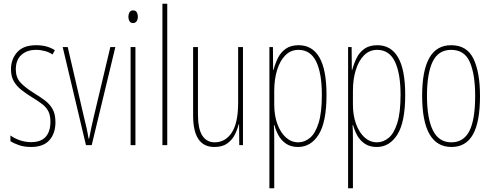

<svg xmlns="http://www.w3.org/2000/svg" viewBox="-20 -780 2646 1032"><path d="M278 -123Q278 -63 245.5 -26.5Q213 10 147 10Q110 10 81.5 0Q53 -10 36 -21V-52Q58 -36 87 -26Q116 -16 147 -16Q200 -16 225.5 -44.5Q251 -73 251 -125Q251 -160 240 -181.5Q229 -203 208 -219.5Q187 -236 157 -254Q123 -275 96.5 -295.5Q70 -316 54.5 -342.5Q39 -369 39 -408Q39 -461 72 -499Q105 -537 175 -537Q234 -537 275 -510L262 -487Q246 -499 222 -505.5Q198 -512 174 -512Q125 -512 95 -485Q65 -458 65 -407Q65 -364 89.5 -337Q114 -310 162 -280Q195 -260 221 -240.5Q247 -221 262.5 -194Q278 -167 278 -123Z M442 0 317 -527H344L431 -152Q438 -124 444.5 -95.5Q451 -67 456 -35H459Q465 -66 471 -95Q477 -124 484 -152L573 -527H600L473 0Z M696 -724Q710 -724 715.5 -713.5Q721 -703 721 -691Q721 -675 714 -665.5Q707 -656 695 -656Q682 -656 676 -666.5Q670 -677 670 -690Q670 -702 675.5 -713Q681 -724 696 -724ZM708 -527V0H682V-527Z M879 0H853V-760H879Z M1286 -527V0H1266L1265 -112H1263Q1256 -83 1241.5 -55Q1227 -27 1201 -8.5Q1175 10 1132 10Q1018 10 1018 -159V-527H1044V-167Q1044 -87 1067.5 -51Q1091 -15 1134 -15Q1191 -15 1225.5 -67Q1260 -119 1260 -228V-527Z M1585 -537Q1659 -537 1697 -471Q1735 -405 1735 -270Q1735 -124 1693 -57Q1651 10 1582 10Q1543 10 1517 -8Q1491 -26 1476.5 -53Q1462 -80 1455 -107H1452Q1453 -98 1453.5 -79.5Q1454 -61 1454 -37V232H1428V-527H1447L1448 -404H1450Q1459 -438 1474 -468.5Q1489 -499 1516 -518Q1543 -537 1585 -537ZM1584 -512Q1543 -512 1514 -483Q1485 -454 1469.5 -404Q1454 -354 1454 -292V-219Q1454 -159 1471 -113Q1488 -67 1517 -41Q1546 -15 1583 -15Q1617 -15 1646 -39Q1675 -63 1692.5 -119Q1710 -175 1710 -270Q1710 -386 1679.5 -449Q1649 -512 1584 -512Z M2008 -537Q2082 -537 2120 -471Q2158 -405 2158 -270Q2158 -124 2116 -57Q2074 10 2005 10Q1966 10 1940 -8Q1914 -26 1899.5 -53Q1885 -80 1878 -107H1875Q1876 -98 1876.5 -79.5Q1877 -61 1877 -37V232H1851V-527H1870L1871 -404H1873Q1882 -438 1897 -468.5Q1912 -499 1939 -518Q1966 -537 2008 -537ZM2007 -512Q1966 -512 1937 -483Q1908 -454 1892.5 -404Q1877 -354 1877 -292V-219Q1877 -159 1894 -113Q1911 -67 1940 -41Q1969 -15 2006 -15Q2040 -15 2069 -39Q2098 -63 2115.5 -119Q2133 -175 2133 -270Q2133 -386 2102.5 -449Q2072 -512 2007 -512Z M2560 -264Q2560 -124 2522 -57Q2484 10 2407 10Q2249 10 2249 -266Q2249 -400 2287.5 -468.5Q2326 -537 2405 -537Q2490 -537 2525 -464Q2560 -391 2560 -264ZM2275 -266Q2275 -143 2307 -79Q2339 -15 2406 -15Q2472 -15 2503 -76Q2534 -137 2534 -265Q2534 -380 2505.5 -446Q2477 -512 2405 -512Q2336 -512 2305.5 -448.5Q2275 -385 2275 -266Z"/></svg>

Font: Noto Sans Thai ExtCond Thin
Style: Regular
Weight: 100
Width: 2
Designer: Monotype Design Team
Foundry: Monotype Imaging Inc.
Version: Version 2.002; ttfautohint (v1.8.4.7-5d5b)